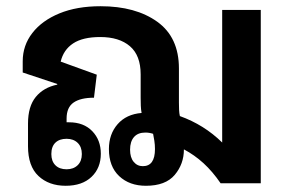

<svg xmlns="http://www.w3.org/2000/svg" viewBox="-20 -589 938 617"><path d="M191 8Q137 8 103.5 -23.5Q70 -55 70 -119V-192Q70 -247 95 -277.5Q120 -308 164 -317V-319L53 -356V-392Q53 -443 84 -483Q115 -523 171 -546Q227 -569 303 -569Q416 -569 485.5 -519Q555 -469 555 -369V-259Q555 -246 555.5 -235.5Q556 -225 558 -216Q636 -188 694 -131V-557H818V0H689Q663 -38 634 -64.5Q605 -91 571 -109Q571 -62 541.5 -27Q512 8 449 8Q396 8 363 -23Q330 -54 330 -110Q330 -158 358 -190Q386 -222 435 -226Q433 -237 432.5 -249Q432 -261 432 -275V-350Q432 -411 397.5 -440.5Q363 -470 302 -470Q246 -470 215 -449.5Q184 -429 175 -391L291 -349L282 -275Q239 -275 216.5 -259.5Q194 -244 194 -208V-196Q197 -196 202 -196Q249 -196 276.5 -167.5Q304 -139 304 -95Q304 -49 274 -20.5Q244 8 191 8ZM439 -55Q478 -55 478 -110Q478 -124 476 -136.5Q474 -149 472 -159Q460 -163 447 -163Q423 -163 410.5 -148.5Q398 -134 398 -108Q398 -83 409.5 -69Q421 -55 439 -55ZM194 -45Q216 -45 229.5 -58Q243 -71 243 -94Q243 -117 229.5 -130Q216 -143 194 -143Q171 -143 158 -130.5Q145 -118 145 -94Q145 -71 158 -58Q171 -45 194 -45Z"/></svg>

Font: Noto Sans Thai Looped SemiBold
Style: Regular
Weight: 600
Designer: Sasikarn Vongin, Ben Mitchell
Foundry: The Fontpad Ltd
Version: Version 1.001; ttfautohint (v1.8.4.7-5d5b)